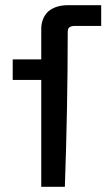

<svg xmlns="http://www.w3.org/2000/svg" viewBox="-20 -720 410 740"><path d="M29 -491H139V-608Q139 -649 165 -675Q193 -700 243 -700H370V-620H266Q256 -620 248 -615Q241 -611 241 -596Q241 -313 230 0H139V-412H29Z"/></svg>

Font: Rilu
Style: Bold
Weight: 500
Designer: Alí Sinisterra
Foundry: Alí Sinisterra
Version: ""